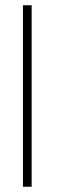

<svg xmlns="http://www.w3.org/2000/svg" viewBox="-20 -708 226 728"><path d="M100 0H67V-688H100Z"/></svg>

Font: League Spartan Thin
Style: Regular
Weight: 100
Foundry: The League of Moveable Type
Version: Version 2.002